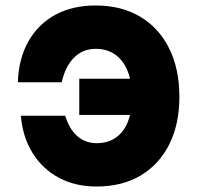

<svg xmlns="http://www.w3.org/2000/svg" viewBox="-20 -660 740 700"><path d="M332 20Q255 20 195.5 -11.5Q136 -43 99.5 -101Q63 -159 56 -238H218Q232 -190 261.5 -164Q291 -138 333 -138Q379 -138 410.5 -164.5Q442 -191 454 -241H269V-373H454Q442 -425 409.5 -453.5Q377 -482 329 -482Q282 -482 250 -450Q218 -418 205 -360H45Q48 -446 83.5 -509Q119 -572 181.5 -606Q244 -640 329 -640Q422 -640 490.5 -599.5Q559 -559 596.5 -484Q634 -409 634 -307Q634 -207 597 -133.5Q560 -60 492.5 -20Q425 20 332 20Z"/></svg>

Font: Martian Mono ExtraBold
Style: Regular
Weight: 800
Monospace: yes
Designer: Roman Shamin
Foundry: Evil Martians
Version: Version 1.000; ttfautohint (v1.8.4.7-5d5b)